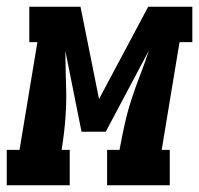

<svg xmlns="http://www.w3.org/2000/svg" viewBox="-58 -550 591 570"><path d="M-38 0V-105H0L53 -425H29V-530H181L236 -256L382 -530H513V-425H475L422 -105H446V0H260V-105H297V-106Q304 -144 312 -180.5Q320 -217 332 -254Q344 -291 358 -327Q372 -363 384 -400L256 -159H184L136 -399Q136 -383 136.5 -367Q137 -351 137 -336L138 -300Q140 -252 136.5 -203Q133 -154 125 -106V-105H149V0Z"/></svg>

Font: Iosevka Slab Extrabold Oblique
Style: Regular
Weight: 800
Italic angle: -9°
Monospace: yes
Designer: Belleve Invis
Foundry: Belleve Invis
Version: Version 11.1.1; ttfautohint (v1.8.3)